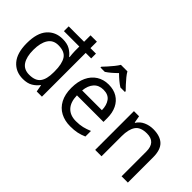

<svg xmlns="http://www.w3.org/2000/svg" viewBox="-39 -1317 1877 1877"><g transform="rotate(45 899.5 -378.0)"><path d="M275 10Q175 10 115 -59.5Q55 -129 55 -265Q55 -405 115.5 -474Q176 -543 275 -543Q338 -543 377.5 -520Q417 -497 442 -464H448Q446 -477 444 -502.5Q442 -528 442 -544V-605H229V-671H442V-760H530V-671H606V-605H530V0H458L445 -72H441Q417 -38 377 -14Q337 10 275 10ZM290 -63Q374 -63 408.5 -109Q443 -155 443 -248V-265Q443 -366 410 -418Q377 -470 288 -470Q217 -470 182 -415Q147 -360 147 -264Q147 -168 182 -115.5Q217 -63 290 -63Z M909 -546Q978 -546 1027.5 -516Q1077 -486 1103.5 -431.5Q1130 -377 1130 -304V-251H763Q765 -160 809.5 -112.5Q854 -65 934 -65Q985 -65 1024.5 -74.5Q1064 -84 1106 -102V-25Q1065 -7 1025 1.5Q985 10 930 10Q854 10 795.5 -21Q737 -52 704.5 -113.5Q672 -175 672 -264Q672 -352 701.5 -415Q731 -478 784.5 -512Q838 -546 909 -546ZM908 -474Q845 -474 808.5 -433.5Q772 -393 765 -321H1038Q1037 -389 1006 -431.5Q975 -474 908 -474ZM946 -766Q958 -744 980.5 -716.5Q1003 -689 1027.5 -662.5Q1052 -636 1071 -617V-606H1009Q983 -622 955 -645.5Q927 -669 900 -696Q873 -669 846 -646Q819 -623 793 -606H733V-617Q752 -637 775.5 -663Q799 -689 821 -716.5Q843 -744 856 -766Z M1524 -546Q1620 -546 1669 -499.5Q1718 -453 1718 -349V0H1631V-343Q1631 -472 1511 -472Q1422 -472 1388 -422Q1354 -372 1354 -278V0H1266V-536H1337L1350 -463H1355Q1381 -505 1427 -525.5Q1473 -546 1524 -546Z"/></g></svg>

Font: Noto Sans Multani
Style: Regular
Weight: 400
Designer: Monotype Design Team
Foundry: Monotype Imaging Inc.
Version: Version 2.002; ttfautohint (v1.8.4.7-5d5b)